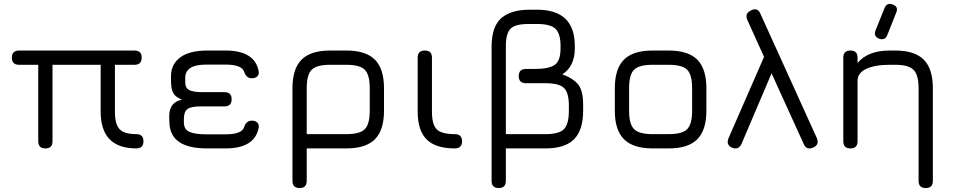

<svg xmlns="http://www.w3.org/2000/svg" viewBox="-20 -749 4818 969"><path d="M76 -494H659Q695 -494 695 -458Q695 -422 659 -422H560V-186Q560 -121 584 -96.5Q608 -72 668 -72Q704 -72 704 -36Q704 0 668 0Q488 0 488 -186V-422H245V-36Q245 0 209 0Q173 0 173 -36V-422H76Q40 -422 40 -458Q40 -494 76 -494Z M835 -131 834 -157Q832 -234 899 -246Q865 -259 854 -280Q843 -301 843 -344V-365Q843 -425 890.5 -460Q938 -495 1033 -494H1118Q1264 -494 1285 -392Q1289 -374 1279 -364Q1269 -354 1250 -354Q1223 -354 1212 -387Q1200 -423 1118 -423H1021Q913 -423 915 -354V-333Q915 -304 936 -294Q957 -284 998 -284H1113Q1149 -284 1149 -248Q1149 -212 1113 -212H992Q944 -212 926 -198.5Q908 -185 908 -148V-131Q908 -96 936 -83.5Q964 -71 1024 -71H1118Q1200 -71 1212 -107Q1222 -140 1251 -140Q1269 -140 1279 -130Q1289 -120 1285 -102Q1264 0 1118 0H1024Q838 0 835 -131Z M1456 164V-304Q1456 -402 1502 -448Q1548 -494 1646 -494H1728Q1826 -494 1872 -448Q1918 -402 1918 -304V-190Q1918 -92 1872 -46Q1826 0 1728 0H1528V164Q1528 200 1492 200Q1456 200 1456 164ZM1528 -72H1728Q1796 -72 1821 -97Q1846 -122 1846 -190V-304Q1846 -372 1821 -397Q1796 -422 1728 -422H1646Q1578 -422 1553 -397Q1528 -372 1528 -304Z M2275 0Q2179 0 2133.5 -45Q2088 -90 2088 -186V-458Q2088 -494 2124 -494Q2160 -494 2160 -458V-186Q2160 -120 2184.5 -96Q2209 -72 2275 -72Q2312 -72 2312 -36Q2312 0 2275 0Z M2461 164V-516Q2462 -617 2511 -658.5Q2560 -700 2653 -700H2691Q2881 -700 2881 -517V-505Q2881 -414 2818 -374Q2874 -353 2898.5 -322Q2923 -291 2923 -221V-190Q2923 -92 2877 -46Q2831 0 2733 0H2533V164Q2533 200 2497 200Q2461 200 2461 164ZM2533 -72H2733Q2801 -72 2826 -97Q2851 -122 2851 -190V-215Q2851 -282 2826 -305.5Q2801 -329 2733 -329H2634Q2598 -329 2598 -365Q2598 -401 2634 -401H2678Q2750 -401 2779.5 -421.5Q2809 -442 2809 -505V-517Q2809 -579 2783.5 -603.5Q2758 -628 2691 -628H2648Q2580 -628 2556.5 -604Q2533 -580 2533 -517Z M3273 0Q3176 0 3129.5 -46Q3083 -92 3083 -189V-304Q3083 -402 3129 -448Q3175 -494 3273 -494H3355Q3453 -494 3499 -448Q3545 -402 3545 -304V-190Q3545 -92 3499 -46Q3453 0 3355 0ZM3155 -189Q3155 -122 3180.5 -97Q3206 -72 3273 -72H3355Q3423 -72 3448 -97Q3473 -122 3473 -190V-304Q3473 -372 3448 -397Q3423 -422 3355 -422H3273Q3205 -422 3180 -397Q3155 -372 3155 -304Z M3751 -650Q3738 -681 3771 -697Q3804 -713 3818 -679L4103 -51Q4116 -17 4083 -4Q4050 10 4036 -23L3874 -379L3722 -22Q3706 10 3674 -4Q3643 -18 3657 -52L3836 -462Z M4416 -554Q4387 -566 4399 -596L4444 -708Q4456 -738 4486 -726Q4516 -715 4503 -685L4458 -572Q4447 -543 4416 -554ZM4308 -36Q4308 0 4272 0Q4236 0 4236 -36V-458Q4236 -494 4272 -494Q4308 -494 4308 -458V-431Q4360 -494 4470 -494H4498Q4596 -494 4642 -448Q4688 -402 4688 -304V164Q4688 200 4652 200Q4616 200 4616 164V-304Q4616 -371 4590.5 -396.5Q4565 -422 4498 -422H4470Q4396 -422 4352 -401.5Q4308 -381 4308 -341Z"/></svg>

Font: Jura SemiBold
Style: Regular
Weight: 600
Designer: Daniel Johnson, Alexei Vanyashin
Foundry: Daniel Johnson
Version: Version 5.103